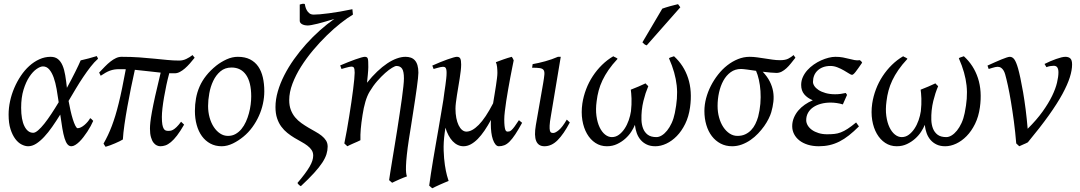

<svg xmlns="http://www.w3.org/2000/svg" viewBox="-20 -760 5762 1024"><path d="M157.2 -51.8Q168 -51.8 183.3 -64.9Q198.7 -78.1 216.6 -100.6Q234.4 -123 253.9 -152.6Q273.4 -182.1 293 -214.8Q288.1 -250.5 282 -284.9Q275.9 -319.3 266.4 -346.2Q256.8 -373 242.9 -389.4Q229 -405.8 209 -405.8Q194.8 -405.8 174.8 -391.8Q154.8 -377.9 136.5 -350.3Q118.2 -322.8 105.5 -281.5Q92.8 -240.2 92.8 -185.1Q92.8 -121.6 110.4 -86.7Q127.9 -51.8 157.2 -51.8ZM502.9 -446.8Q482.9 -429.2 463.4 -404.1Q443.8 -378.9 424.1 -349.6Q404.3 -320.3 384.8 -287.6Q365.2 -254.9 345.7 -221.7Q350.1 -196.8 356 -170.9Q361.8 -145 368.4 -124Q375 -103 381.8 -89.6Q388.7 -76.2 394 -76.2Q401.9 -76.2 411.4 -80.8Q420.9 -85.4 430.2 -93.3Q439.5 -101.1 447.5 -110.6Q455.6 -120.1 460.9 -129.9Q467.3 -126 470.2 -122.6Q473.1 -119.1 477.1 -115.2Q471.7 -102.5 463.6 -87.6Q455.6 -72.8 445.8 -57.9Q436 -43 425 -28.8Q414.1 -14.6 403.1 -3.9Q392.1 6.8 381.1 13.4Q370.1 20 360.8 20Q348.6 20 339.8 9.5Q331.1 -1 324.5 -22.2Q317.9 -43.5 312.5 -75.2Q307.1 -106.9 301.3 -148.9Q279.8 -114.3 258.3 -83.5Q236.8 -52.7 215.3 -29.8Q193.8 -6.8 172.6 6.6Q151.4 20 129.9 20Q113.8 20 95.5 10.7Q77.1 1.5 61.8 -18.8Q46.4 -39.1 36.1 -71Q25.9 -103 25.9 -148.9Q25.9 -184.1 33.7 -220.5Q41.5 -256.8 56.2 -291Q70.8 -325.2 91.1 -355.5Q111.3 -385.7 136.2 -408.2Q161.1 -430.7 189.9 -443.8Q218.8 -457 250 -457Q273.9 -457 289.1 -444.8Q304.2 -432.6 313.5 -410.9Q322.8 -389.2 327.9 -358.6Q333 -328.1 336.9 -291.5Q349.6 -314.5 360.8 -336.2Q372.1 -357.9 381.6 -377Q391.1 -396 398.4 -411.6Q405.8 -427.2 410.2 -438Q431.2 -442.4 452.1 -448.2Q473.1 -454.1 496.1 -460.9Q499 -455.6 500.2 -452.9Q501.5 -450.2 502.9 -446.8Z M961.9 -95.2Q941.4 -59.6 924.1 -37.1Q906.7 -14.6 891.4 -2Q876 10.7 862.3 15.4Q848.6 20 835 20Q826.2 20 816.4 15.6Q806.6 11.2 798.6 0.7Q790.5 -9.8 785.2 -28.1Q779.8 -46.4 779.8 -74.2Q779.8 -88.4 782 -108.9Q784.2 -129.4 790.3 -163.3Q796.4 -197.3 807.6 -247.8Q818.8 -298.3 836.9 -372.6Q802.7 -376 769.8 -380.1Q736.8 -384.3 699.2 -387.7Q689 -342.8 678.7 -292Q668.5 -241.2 659.4 -191.4Q650.4 -141.6 643.8 -95.9Q637.2 -50.3 635.3 -16.1Q628.4 -11.7 617.2 -6.3Q606 -1 593.3 4.6Q580.6 10.3 567.1 15.1Q553.7 20 543 22.9Q542 21.5 540.3 18.8Q538.6 16.1 536.6 13.2Q534.7 9.8 532.2 5.9Q544.9 -16.6 555.7 -39.3Q566.4 -62 576.2 -87.6Q585.9 -113.3 595 -142.8Q604 -172.4 613 -208.7Q622.1 -245.1 631.3 -290Q640.6 -335 650.9 -390.6Q642.6 -391.1 633.8 -391.1H616.2Q601.6 -391.1 589.6 -389.2Q577.6 -387.2 566.2 -383.1Q554.7 -378.9 543 -372.1Q531.2 -365.2 517.1 -356L508.8 -373Q524.4 -389.6 539.6 -405Q554.7 -420.4 569.3 -431.9Q584 -443.4 598.6 -450.2Q613.3 -457 627.9 -457Q680.7 -457 723.6 -453.9Q766.6 -450.7 803.5 -447Q840.3 -443.4 872.6 -440.2Q904.8 -437 936 -437Q955.6 -437 973.4 -445.6Q991.2 -454.1 1006.8 -466.3L1018.1 -452.1Q1005.9 -436.5 992.7 -421.6Q979.5 -406.7 966.1 -395Q952.6 -383.3 939 -376.2Q925.3 -369.1 912.1 -369.1H897Q889.6 -369.1 882.8 -369.6Q874.5 -339.4 867.4 -306.4Q860.4 -273.4 855 -241.9Q849.6 -210.4 846.4 -182.9Q843.3 -155.3 843.3 -136.2Q843.3 -110.4 845.9 -95.7Q848.6 -81.1 853.3 -73.5Q857.9 -65.9 864 -64Q870.1 -62 877 -62Q882.8 -62 888.9 -62.7Q895 -63.5 903.1 -67.9Q911.1 -72.3 921.6 -82.3Q932.1 -92.3 945.8 -110.8Z M1319.8 -246.1Q1319.8 -320.8 1292.5 -360.4Q1265.1 -399.9 1214.8 -399.9Q1179.7 -399.9 1155.8 -379.6Q1131.8 -359.4 1117.2 -328.6Q1102.5 -297.9 1096.2 -262Q1089.8 -226.1 1089.8 -194.8Q1089.8 -162.1 1097.9 -133.1Q1106 -104 1120.4 -82.3Q1134.8 -60.5 1154.1 -47.9Q1173.3 -35.2 1195.8 -35.2Q1218.3 -35.2 1236.1 -45.2Q1253.9 -55.2 1267.8 -72Q1281.7 -88.9 1291.5 -110.6Q1301.3 -132.3 1307.6 -155.8Q1314 -179.2 1316.9 -202.6Q1319.8 -226.1 1319.8 -246.1ZM1389.6 -272.9Q1389.6 -240.2 1382.3 -206.8Q1375 -173.3 1360.8 -141.8Q1346.7 -110.4 1325.9 -81.8Q1305.2 -53.2 1277.8 -30.8Q1265.1 -20.5 1251 -11.2Q1236.8 -2 1222.2 5.1Q1207.5 12.2 1192.4 16.1Q1177.2 20 1162.6 20Q1128.4 20 1101.8 5.6Q1075.2 -8.8 1056.9 -33.9Q1038.6 -59.1 1029.1 -93.5Q1019.5 -127.9 1019.5 -168Q1019.5 -203.1 1025.4 -235.6Q1031.2 -268.1 1044.4 -298.3Q1057.6 -328.6 1079.6 -356.4Q1101.6 -384.3 1133.8 -410.2Q1158.7 -429.7 1188.5 -443.4Q1218.3 -457 1248.5 -457Q1286.6 -457 1313.5 -443.4Q1340.3 -429.7 1357.2 -405.3Q1374 -380.9 1381.8 -347.2Q1389.6 -313.5 1389.6 -272.9Z M1862.3 -682.1Q1834 -665.5 1797.6 -637Q1761.2 -608.4 1723.6 -571.8Q1686 -535.2 1649.9 -492.2Q1613.8 -449.2 1585.4 -404.3Q1557.1 -359.4 1539.8 -313.7Q1522.5 -268.1 1522.5 -226.1Q1522.5 -196.3 1531.2 -173.6Q1540 -150.9 1554.4 -133.8Q1568.8 -116.7 1587.4 -103.5Q1606 -90.3 1625 -79.1Q1644 -67.9 1662.6 -57.6Q1681.2 -47.4 1695.6 -35.9Q1710 -24.4 1718.8 -10.5Q1727.5 3.4 1727.5 22Q1727.5 41.5 1721.2 62.3Q1714.8 83 1698.7 107.7Q1682.6 132.3 1654.8 162.8Q1627 193.4 1584.5 232.9Q1572.8 227.1 1566.4 215.8Q1588.9 189.5 1604.7 168.2Q1620.6 147 1630.9 129.4Q1641.1 111.8 1645.8 97.2Q1650.4 82.5 1650.4 69.8Q1650.4 52.7 1641.8 40Q1633.3 27.3 1619.1 16.6Q1605 5.9 1586.9 -3.9Q1568.8 -13.7 1549.8 -25.1Q1530.8 -36.6 1512.7 -51Q1494.6 -65.4 1480.5 -84.5Q1466.3 -103.5 1457.8 -129.2Q1449.2 -154.8 1449.2 -189Q1449.2 -229.5 1461.7 -272.5Q1474.1 -315.4 1496.1 -358.6Q1518.1 -401.9 1548.1 -444.1Q1578.1 -486.3 1613 -525.1Q1647.9 -564 1686.3 -598.1Q1724.6 -632.3 1763.2 -659.2Q1737.8 -651.4 1715.1 -644.8Q1692.4 -638.2 1673.8 -633.5Q1655.3 -628.9 1641.4 -626.5Q1627.4 -624 1619.6 -624Q1613.8 -624 1606.4 -625.5Q1599.1 -627 1593 -629.9Q1586.9 -632.8 1582.8 -637.5Q1578.6 -642.1 1578.6 -648.9V-735.8Q1585.4 -738.3 1592.3 -739.5Q1599.1 -740.7 1605.5 -738.8Q1606.4 -733.9 1608.6 -724.6Q1610.8 -715.3 1616 -705.8Q1621.1 -696.3 1629.9 -689.2Q1638.7 -682.1 1653.3 -682.1Q1665.5 -682.1 1686.5 -683.8Q1707.5 -685.5 1734.6 -689.2Q1761.7 -692.9 1793.7 -698.2Q1825.7 -703.6 1859.4 -710.9Q1859.4 -705.1 1860.8 -697Q1862.3 -689 1862.3 -682.1Z M2211.4 -372.1Q2211.4 -362.3 2209.2 -341.6Q2207 -320.8 2203.1 -292.5Q2199.2 -264.2 2194.1 -230Q2189 -195.8 2183.3 -159.9Q2177.7 -124 2172.1 -87.9Q2166.5 -51.8 2161.1 -19Q2153.3 31.7 2149.7 66.7Q2146 101.6 2145.3 124.8Q2144.5 147.9 2146 160.9Q2147.5 173.8 2150.4 180.7Q2143.1 183.1 2132.6 187.3Q2122.1 191.4 2110.6 196.5Q2099.1 201.7 2088.6 206.5Q2078.1 211.4 2071.3 214.8L2055.2 200.7Q2057.1 186.5 2061.5 159.2Q2065.9 131.8 2071.8 95.7Q2077.6 59.6 2084.7 17.3Q2091.8 -24.9 2098.6 -68.6Q2105.5 -112.3 2111.8 -154.8Q2118.2 -197.3 2123.3 -233.9Q2128.4 -270.5 2131.3 -298.6Q2134.3 -326.7 2134.3 -341.8Q2134.3 -378.9 2124.5 -393.6Q2114.7 -408.2 2094.2 -408.2Q2087.4 -408.2 2071 -398.4Q2054.7 -388.7 2034.2 -370.6Q2013.7 -352.5 1991.7 -327.4Q1969.7 -302.2 1951.2 -271Q1938 -249 1928.7 -217.3Q1919.4 -185.5 1913.6 -147Q1906.7 -103.5 1904.1 -72.3Q1901.4 -41 1902.3 -12.2Q1896 -8.8 1886.5 -4.6Q1877 -0.5 1866.9 3.9Q1856.9 8.3 1847.7 12.5Q1838.4 16.6 1832.5 20L1816.4 4.9Q1823.2 -27.3 1829.8 -64.9Q1836.4 -102.5 1842.5 -140.4Q1848.6 -178.2 1854 -215.1Q1859.4 -252 1863.3 -283Q1867.2 -314 1869.4 -337.4Q1871.6 -360.8 1871.6 -372.1Q1871.6 -383.3 1870.4 -389.9Q1869.1 -396.5 1866.9 -399.7Q1864.7 -402.8 1861.3 -403.8Q1857.9 -404.8 1853.5 -404.8Q1849.1 -404.8 1840.6 -402.8Q1832 -400.9 1823.2 -398.4Q1813 -395.5 1801.3 -392.1L1794.4 -411.1Q1814.9 -419.9 1835.7 -428.2Q1856.4 -436.5 1874.5 -442.9Q1892.6 -449.2 1906 -453.1Q1919.4 -457 1925.3 -457Q1932.1 -457 1936 -454.8Q1939.9 -452.6 1941.7 -446.8Q1943.4 -440.9 1943.8 -430.2Q1944.3 -419.4 1944.3 -401.9Q1944.3 -396.5 1943.6 -385.3Q1942.9 -374 1941.7 -361.3Q1940.4 -348.6 1939.2 -336.7Q1938 -324.7 1937.5 -318.8Q1964.4 -352.5 1991.7 -378.4Q2019 -404.3 2045.4 -421.9Q2071.8 -439.5 2096.4 -448.2Q2121.1 -457 2142.6 -457Q2158.2 -457 2170.9 -452.6Q2183.6 -448.2 2192.6 -438.2Q2201.7 -428.2 2206.5 -411.9Q2211.4 -395.5 2211.4 -372.1Z M2764.6 -105Q2744.1 -67.4 2728 -43.2Q2711.9 -19 2697.8 -4.9Q2683.6 9.3 2669.7 14.6Q2655.8 20 2640.6 20Q2630.4 20 2622.3 10Q2614.3 0 2608.6 -16.4Q2603 -32.7 2600.3 -54.2Q2597.7 -75.7 2597.7 -99.1Q2597.7 -104 2597.9 -109.4Q2598.1 -114.7 2598.6 -120.6Q2581.5 -89.4 2564 -63.5Q2546.4 -37.6 2528.1 -19Q2509.8 -0.5 2490.7 9.8Q2471.7 20 2451.7 20Q2435.5 20 2420.9 12.9Q2406.2 5.9 2394 -7.1Q2381.8 -20 2372.1 -38.3Q2362.3 -56.6 2355.5 -79.1L2351.6 -50.8Q2344.7 -0.5 2346.2 43.2Q2347.7 86.9 2352.8 120.6Q2357.9 154.3 2364 176.5Q2370.1 198.7 2372.6 205.1Q2365.2 208 2353 213.1Q2340.8 218.3 2327.6 224.1Q2314.5 230 2302.7 235.6Q2291 241.2 2285.2 244.1L2269 230Q2272.5 202.1 2278.1 166.5Q2283.7 130.9 2290.3 90.8Q2296.9 50.8 2304.4 8.3Q2312 -34.2 2319.1 -75.9Q2326.2 -117.7 2332.8 -156.5Q2339.4 -195.3 2344.7 -228Q2346.7 -247.1 2349.9 -266.8Q2353 -286.6 2355.5 -305.2Q2357.9 -323.7 2359.9 -340.8Q2361.8 -357.9 2361.8 -371.1Q2361.8 -382.3 2360.4 -388.9Q2358.9 -395.5 2356.2 -398.7Q2353.5 -401.9 2350.1 -402.8Q2346.7 -403.8 2342.8 -403.8Q2337.9 -403.8 2329.6 -402.1Q2321.3 -400.4 2313 -397.9Q2303.2 -395.5 2292.5 -392.1L2285.6 -410.2Q2306.2 -419.4 2326.9 -428Q2347.7 -436.5 2365.7 -442.9Q2383.8 -449.2 2397.2 -453.1Q2410.6 -457 2416.5 -457Q2430.2 -457 2434.8 -447.8Q2439.5 -438.5 2439.5 -416Q2439.5 -401.9 2437.3 -382.3Q2435.1 -362.8 2431.6 -341.1Q2428.2 -319.3 2424.3 -296.4Q2420.4 -273.4 2417 -252Q2413.6 -230.5 2411.4 -211.9Q2409.2 -193.4 2409.2 -180.2Q2409.2 -153.3 2413.6 -130.9Q2418 -108.4 2425.8 -92.3Q2433.6 -76.2 2444.3 -67.1Q2455.1 -58.1 2467.8 -58.1Q2497.6 -58.1 2533.4 -94.2Q2569.3 -130.4 2609.9 -209Q2613.8 -233.4 2617.9 -257.6Q2622.1 -281.7 2625.2 -303.5Q2628.4 -325.2 2630.6 -342.8Q2632.8 -360.4 2632.8 -371.1Q2632.8 -386.7 2631.1 -402.8Q2629.4 -418.9 2624.5 -428.2Q2633.3 -431.6 2643.8 -435.5Q2654.3 -439.5 2665.5 -443.4Q2676.8 -447.3 2688 -450.9Q2699.2 -454.6 2709.5 -457Q2713.4 -451.7 2715.8 -447Q2718.3 -442.4 2719.7 -438Q2716.8 -423.8 2711.9 -399.4Q2707 -375 2701.4 -345.5Q2695.8 -315.9 2690.2 -283.7Q2684.6 -251.5 2679.9 -221.2Q2675.3 -190.9 2672.4 -165.5Q2669.4 -140.1 2669.4 -124Q2669.4 -102.1 2670.9 -88.9Q2672.4 -75.7 2674.8 -68.8Q2677.2 -62 2680.4 -60.1Q2683.6 -58.1 2687.5 -58.1Q2692.4 -58.1 2697 -59.3Q2701.7 -60.5 2708.3 -66.4Q2714.8 -72.3 2724.1 -84.7Q2733.4 -97.2 2747.6 -119.1Z M3019 -106.9Q2986.3 -44.9 2954.1 -12.5Q2921.9 20 2883.8 20Q2818.4 20 2837.9 -92.8L2877 -316.9Q2881.8 -345.2 2883.3 -361.8Q2884.8 -378.4 2879.2 -386.5Q2873.5 -394.5 2859.1 -396.7Q2844.7 -398.9 2817.9 -398.9L2820.8 -418Q2851.6 -423.3 2887.5 -433.1Q2923.3 -442.9 2955.6 -457H2970.7L2918 -141.1Q2912.1 -108.4 2911.4 -90.3Q2910.6 -72.3 2912.8 -63.5Q2915 -54.7 2919.9 -52.7Q2924.8 -50.8 2930.7 -50.8Q2941.9 -50.8 2960.7 -66.4Q2979.5 -82 3002.9 -122.1Z M3660.2 -187Q3653.3 -137.7 3634.3 -99.1Q3615.2 -60.5 3589.4 -34.2Q3563.5 -7.8 3533.7 6.1Q3503.9 20 3475.1 20Q3449.2 20 3429.9 11Q3410.6 2 3397.2 -13.4Q3383.8 -28.8 3376.2 -49.6Q3368.7 -70.3 3366.2 -94.2Q3359.9 -77.6 3346.9 -57.6Q3334 -37.6 3314.9 -20.5Q3295.9 -3.4 3271.2 8.3Q3246.6 20 3216.8 20Q3182.6 20 3155.5 2.2Q3128.4 -15.6 3110.6 -46.6Q3092.8 -77.6 3085.9 -119.1Q3079.1 -160.6 3085.9 -208Q3091.8 -247.1 3106 -284.2Q3120.1 -321.3 3141.6 -354Q3163.1 -386.7 3190.7 -413.8Q3218.3 -440.9 3251 -460Q3252.4 -458.5 3255.6 -457Q3258.8 -455.6 3262.5 -453.9Q3266.1 -452.1 3269.3 -450.2Q3272.5 -448.2 3273.9 -446.3Q3245.1 -415.5 3225.6 -387.2Q3206.1 -358.9 3193.1 -331.5Q3180.2 -304.2 3172.9 -276.9Q3165.5 -249.5 3162.1 -220.2Q3156.2 -176.8 3161.1 -141.4Q3166 -106 3178 -81.1Q3189.9 -56.2 3207 -42.5Q3224.1 -28.8 3243.2 -28.8Q3264.2 -28.8 3281.2 -41.5Q3298.3 -54.2 3311.5 -74.2Q3324.7 -94.2 3333.3 -118.9Q3341.8 -143.6 3345.2 -167Q3347.2 -184.6 3347.9 -201.9Q3348.6 -219.2 3348.1 -234.6Q3347.7 -250 3346.4 -262.2Q3345.2 -274.4 3344.2 -281.7Q3365.2 -289.6 3386.2 -298.8Q3407.2 -308.1 3422.9 -315.4Q3424.8 -313 3427.2 -310.5L3437.5 -300.3Q3430.2 -283.2 3423.3 -262.7Q3417.5 -245.1 3411.6 -221.4Q3405.8 -197.8 3402.8 -169.9Q3400.4 -146 3401.1 -120.8Q3401.9 -95.7 3409.7 -75.2Q3417.5 -54.7 3434.3 -41.7Q3451.2 -28.8 3481 -28.8Q3494.6 -28.8 3509.5 -37.8Q3524.4 -46.9 3537.8 -63.5Q3551.3 -80.1 3562.3 -104Q3573.2 -127.9 3579.1 -157.2Q3587.4 -197.8 3590.1 -233.6Q3592.8 -269.5 3589.1 -304Q3585.4 -338.4 3575.4 -373.8Q3565.4 -409.2 3547.9 -449.2Q3551.8 -453.1 3560.8 -455.3Q3569.8 -457.5 3574.7 -460Q3627.4 -412.1 3649.9 -343.3Q3672.4 -274.4 3660.2 -187ZM3429.2 -518.1Q3421.9 -520.5 3417.7 -523.4Q3413.6 -526.4 3406.2 -534.2L3512.2 -713.9Q3520 -716.8 3530.8 -720.2Q3541.5 -723.6 3553 -726.8Q3564.5 -730 3575.9 -732.7Q3587.4 -735.4 3596.2 -737.8L3608.4 -721.2Z M4023.4 -137.2Q4032.2 -171.4 4035.2 -206.5Q4038.1 -241.7 4035.9 -274.2Q4033.7 -306.6 4027.3 -334.7Q4021 -362.8 4012.2 -382.3Q3985.4 -386.2 3963.4 -389.2Q3941.4 -392.1 3932.1 -392.1Q3900.4 -392.1 3877 -375Q3853.5 -357.9 3838.1 -330.1Q3822.8 -302.2 3814.9 -266.8Q3807.1 -231.4 3807.1 -194.8Q3807.1 -162.1 3815.2 -133.1Q3823.2 -104 3837.6 -82.3Q3852.1 -60.5 3871.3 -47.9Q3890.6 -35.2 3913.1 -35.2Q3936.5 -35.2 3954.3 -43.5Q3972.2 -51.8 3985.8 -65.9Q3999.5 -80.1 4008.5 -98.6Q4017.6 -117.2 4023.4 -137.2ZM4222.2 -452.1Q4210 -436.5 4198.2 -421.9Q4186.5 -407.2 4174.3 -396Q4162.1 -384.8 4148.9 -377.9Q4135.7 -371.1 4121.1 -371.1Q4108.4 -371.1 4089.1 -373Q4069.8 -375 4047.9 -377.4Q4072.3 -351.6 4085.4 -325.4Q4098.6 -299.3 4103.3 -272.2Q4107.9 -245.1 4104.7 -217.3Q4101.6 -189.5 4093.3 -161.1Q4088.9 -146 4079.3 -126.7Q4069.8 -107.4 4055.7 -87.4Q4041.5 -67.4 4023.2 -48.1Q4004.9 -28.8 3983.2 -13.7Q3961.4 1.5 3936.5 10.7Q3911.6 20 3884.8 20Q3850.6 20 3823.2 5.6Q3795.9 -8.8 3776.6 -33.9Q3757.3 -59.1 3747.1 -93.5Q3736.8 -127.9 3736.8 -168Q3736.8 -201.2 3745.8 -235.6Q3754.9 -270 3771.2 -302Q3787.6 -334 3809.8 -362.3Q3832 -390.6 3858.9 -411.6Q3885.7 -432.6 3916 -444.8Q3946.3 -457 3978 -457Q3997.6 -457 4018.3 -454.1Q4039.1 -451.2 4059.8 -448Q4080.6 -444.8 4100.8 -441.9Q4121.1 -439 4140.1 -439Q4168 -439 4183.8 -447Q4199.7 -455.1 4212.4 -466.3Z M4578.1 -425.8Q4556.2 -393.6 4543.5 -377.2Q4530.8 -360.8 4523.9 -360.8Q4519 -360.8 4507.6 -368.2Q4496.1 -375.5 4480.5 -384.5Q4464.8 -393.6 4446.3 -400.9Q4427.7 -408.2 4409.2 -408.2Q4386.7 -408.2 4369.4 -401.6Q4352.1 -395 4340.1 -383.5Q4328.1 -372.1 4322 -356.7Q4315.9 -341.3 4315.9 -323.2Q4315.9 -312.5 4323.5 -301Q4331.1 -289.6 4345.9 -279.8Q4360.8 -270 4383.1 -263.7Q4405.3 -257.3 4434.1 -257.3Q4449.7 -257.3 4464.1 -259.3Q4478.5 -261.2 4490.7 -264.2L4497.6 -253.9L4475.1 -203.1Q4460 -208 4442.9 -210.4Q4425.8 -212.9 4410.2 -212.9Q4382.3 -212.9 4358.6 -206.5Q4335 -200.2 4317.4 -188.2Q4299.8 -176.3 4289.8 -158.7Q4279.8 -141.1 4279.8 -119.1Q4279.8 -105 4287.8 -91.3Q4295.9 -77.6 4310.5 -67.1Q4325.2 -56.6 4345.7 -50.3Q4366.2 -43.9 4391.1 -43.9Q4413.1 -43.9 4430.2 -45.7Q4447.3 -47.4 4464.4 -54Q4481.4 -60.5 4500.7 -73Q4520 -85.4 4545.9 -106.9L4561 -85.9Q4533.2 -58.1 4507.8 -38.1Q4482.4 -18.1 4456.8 -5.1Q4431.2 7.8 4404.3 13.9Q4377.4 20 4347.2 20Q4314.5 20 4288.1 11.7Q4261.7 3.4 4243.4 -11Q4225.1 -25.4 4215.1 -44.9Q4205.1 -64.5 4205.1 -86.9Q4205.1 -110.4 4213.9 -131.6Q4222.7 -152.8 4237.5 -170.4Q4252.4 -188 4272.5 -201.9Q4292.5 -215.8 4314.9 -225.1Q4285.6 -237.3 4269.3 -257.1Q4252.9 -276.9 4252.9 -307.1Q4252.9 -329.6 4262 -349.4Q4271 -369.1 4285.9 -385.7Q4300.8 -402.3 4320.1 -415.8Q4339.4 -429.2 4359.6 -438.2Q4379.9 -447.3 4399.4 -452.1Q4418.9 -457 4435.1 -457Q4458 -457 4475.6 -453.6Q4493.2 -450.2 4508.3 -446.3Q4523.4 -442.4 4537.1 -439.7Q4550.8 -437 4565.9 -439Q4570.3 -436.5 4572.8 -433.6Q4575.2 -430.7 4578.1 -425.8Z M5206.1 -187Q5199.2 -137.7 5180.2 -99.1Q5161.1 -60.5 5135.3 -34.2Q5109.4 -7.8 5079.6 6.1Q5049.8 20 5021 20Q4995.1 20 4975.8 11Q4956.5 2 4943.1 -13.4Q4929.7 -28.8 4922.1 -49.6Q4914.6 -70.3 4912.1 -94.2Q4905.8 -77.6 4892.8 -57.6Q4879.9 -37.6 4860.8 -20.5Q4841.8 -3.4 4817.1 8.3Q4792.5 20 4762.7 20Q4728.5 20 4701.4 2.2Q4674.3 -15.6 4656.5 -46.6Q4638.7 -77.6 4631.8 -119.1Q4625 -160.6 4631.8 -208Q4637.7 -247.1 4651.9 -284.2Q4666 -321.3 4687.5 -354Q4709 -386.7 4736.6 -413.8Q4764.2 -440.9 4796.9 -460Q4798.3 -458.5 4801.5 -457Q4804.7 -455.6 4808.3 -453.9Q4812 -452.1 4815.2 -450.2Q4818.4 -448.2 4819.8 -446.3Q4791 -415.5 4771.5 -387.2Q4752 -358.9 4739 -331.5Q4726.1 -304.2 4718.8 -276.9Q4711.4 -249.5 4708 -220.2Q4702.1 -176.8 4707 -141.4Q4711.9 -106 4723.9 -81.1Q4735.8 -56.2 4752.9 -42.5Q4770 -28.8 4789.1 -28.8Q4810.1 -28.8 4827.1 -41.5Q4844.2 -54.2 4857.4 -74.2Q4870.6 -94.2 4879.2 -118.9Q4887.7 -143.6 4891.1 -167Q4893.1 -184.6 4893.8 -201.9Q4894.5 -219.2 4894 -234.6Q4893.6 -250 4892.3 -262.2Q4891.1 -274.4 4890.1 -281.7Q4911.1 -289.6 4932.1 -298.8Q4953.1 -308.1 4968.8 -315.4Q4970.7 -313 4973.1 -310.5L4983.4 -300.3Q4976.1 -283.2 4969.2 -262.7Q4963.4 -245.1 4957.5 -221.4Q4951.7 -197.8 4948.7 -169.9Q4946.3 -146 4947 -120.8Q4947.8 -95.7 4955.6 -75.2Q4963.4 -54.7 4980.2 -41.7Q4997.1 -28.8 5026.9 -28.8Q5040.5 -28.8 5055.4 -37.8Q5070.3 -46.9 5083.7 -63.5Q5097.2 -80.1 5108.2 -104Q5119.1 -127.9 5125 -157.2Q5133.3 -197.8 5136 -233.6Q5138.7 -269.5 5135 -304Q5131.3 -338.4 5121.3 -373.8Q5111.3 -409.2 5093.8 -449.2Q5097.7 -453.1 5106.7 -455.3Q5115.7 -457.5 5120.6 -460Q5173.3 -412.1 5195.8 -343.3Q5218.3 -274.4 5206.1 -187Z M5697.8 -416Q5697.8 -386.2 5685.8 -347.9Q5673.8 -309.6 5646.5 -259Q5619.1 -208.5 5573.7 -144.8Q5528.3 -81.1 5461.9 -1Q5457.5 1.5 5451.7 4.2Q5445.8 6.8 5439.5 9.5Q5433.1 12.2 5427 15.1Q5420.9 18.1 5416 20L5399.9 4.9Q5395 -55.2 5387.5 -111.8Q5379.9 -168.5 5371.8 -217Q5363.8 -265.6 5355.5 -303.5Q5347.2 -341.3 5340.8 -363.8Q5336.9 -377 5331.8 -384.8Q5326.7 -392.6 5321 -397Q5315.4 -401.4 5309.8 -402.6Q5304.2 -403.8 5299.8 -403.8Q5295.4 -403.8 5287.6 -402.1Q5279.8 -400.4 5272 -397.9Q5263.2 -395.5 5252.9 -392.1L5246.6 -410.2Q5267.1 -419.4 5286.1 -428Q5305.2 -436.5 5320.8 -442.9Q5336.4 -449.2 5348.1 -453.1Q5359.9 -457 5365.7 -457Q5379.9 -457 5389.9 -443.1Q5399.9 -429.2 5409.7 -395Q5415 -376.5 5422.1 -343.5Q5429.2 -310.5 5436.5 -268.1Q5443.8 -225.6 5450.2 -175.8Q5456.5 -126 5460.9 -73.2Q5508.8 -120.6 5540.5 -165Q5572.3 -209.5 5591.1 -248.3Q5609.9 -287.1 5617.4 -319.1Q5625 -351.1 5625 -374Q5625 -391.1 5619.1 -400.1Q5613.3 -409.2 5599.6 -409.2Q5591.3 -409.2 5581.3 -407.5Q5571.3 -405.8 5561 -401.9L5550.8 -418.9Q5564.9 -426.3 5581.1 -433.1Q5597.2 -439.9 5612.3 -445.3Q5627.4 -450.7 5640.4 -453.9Q5653.3 -457 5661.6 -457Q5679.2 -457 5688.5 -448.2Q5697.8 -439.5 5697.8 -416Z"/></svg>

Font: Gentium Plus
Style: Italic
Weight: 400
Italic angle: -8°
Designer: J. Victor Gaultney, Annie Olsen, Iska Routamaa
Foundry: SIL International
Version: Version 1.510